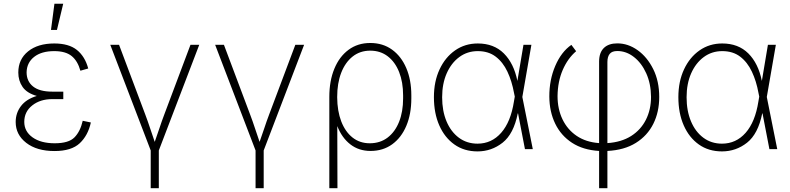

<svg xmlns="http://www.w3.org/2000/svg" viewBox="-20 -780 4129 1004"><path d="M265.1 9.8Q172.4 9.8 117.2 -33Q62 -75.7 62 -142.1Q62 -189 89.6 -225.3Q117.2 -261.7 172.4 -278.3Q120.6 -293 98.1 -325.4Q75.7 -357.9 75.7 -400.9Q75.7 -470.2 127 -511.5Q178.2 -552.7 263.7 -552.7Q339.8 -552.7 382.1 -518.8Q424.3 -484.9 441.4 -421.9L400.4 -410.2Q386.2 -461.4 354.5 -487.1Q322.8 -512.7 263.7 -512.7Q196.8 -512.7 158.4 -482.4Q120.1 -452.1 119.1 -401.9Q119.1 -355 152.8 -327.9Q186.5 -300.8 252.9 -300.8H311V-261.7H252.9Q190.4 -261.7 148.7 -228.8Q106.9 -195.8 106.9 -142.6Q106.9 -92.8 150.1 -61.8Q193.4 -30.8 266.1 -30.8Q339.4 -30.8 369.6 -61.8Q399.9 -92.8 412.6 -148.4L455.1 -139.6Q440.4 -71.8 397 -31Q353.5 9.8 265.1 9.8ZM246.6 -623.5 264.6 -760.3H310.5L277.8 -623.5Z M768.1 204.1V6.8L556.6 -545.9H602.5L739.3 -182.1Q752.9 -146 764.9 -109.6Q776.9 -73.2 789.1 -38.1Q801.8 -73.2 813.7 -109.6Q825.7 -146 839.4 -182.1L976.1 -545.9H1022L810.5 6.8V204.1Z M1316.4 204.1V6.8L1105 -545.9H1150.9L1287.6 -182.1Q1301.3 -146 1313.2 -109.6Q1325.2 -73.2 1337.4 -38.1Q1350.1 -73.2 1362.1 -109.6Q1374 -146 1387.7 -182.1L1524.4 -545.9H1570.3L1358.9 6.8V204.1Z M1702.1 204.1V-273.4Q1702.1 -356.9 1728.3 -420.4Q1754.4 -483.9 1802.5 -519.5Q1850.6 -555.2 1916 -555.2Q1981.9 -555.2 2030 -520.5Q2078.1 -485.8 2104.5 -424.1Q2130.9 -362.3 2130.9 -281.2V-265.6Q2130.9 -183.6 2104.7 -121.8Q2078.6 -60.1 2030.8 -25.4Q1982.9 9.3 1917.5 9.3Q1856.4 9.3 1812 -25.1Q1767.6 -59.6 1743.7 -120.6L1744.6 204.1ZM1743.2 -273.4V-271Q1743.7 -199.2 1764.4 -145.3Q1785.2 -91.3 1823.2 -61Q1861.3 -30.8 1913.6 -30.8Q1967.8 -30.8 2006.8 -60.5Q2045.9 -90.3 2066.9 -143.1Q2087.9 -195.8 2087.9 -265.6V-281.2Q2087.9 -350.6 2067.1 -403.1Q2046.4 -455.6 2007.8 -485.4Q1969.2 -515.1 1916 -515.1Q1862.8 -515.1 1824 -484.4Q1785.2 -453.6 1764.2 -399.4Q1743.2 -345.2 1743.2 -273.4Z M2477.1 11.7Q2407.2 11.7 2356.2 -24.4Q2305.2 -60.5 2277.1 -124.3Q2249 -188 2249 -272Q2249 -354 2278.6 -417.2Q2308.1 -480.5 2359.9 -516.6Q2411.6 -552.7 2478.5 -552.7Q2562.5 -552.7 2614.7 -500.7Q2667 -448.7 2685.5 -356.9L2717.3 -545.9H2758.8L2711.4 -272.9L2766.1 0H2725.1L2689 -187H2687.5Q2666 -79.6 2608.2 -33.9Q2550.3 11.7 2477.1 11.7ZM2671.9 -274.9 2668 -293.5Q2656.7 -356 2633.3 -405.5Q2609.9 -455.1 2572 -483.9Q2534.2 -512.7 2478.5 -512.7Q2423.8 -512.7 2381.8 -481.7Q2339.8 -450.7 2315.9 -396.5Q2292 -342.3 2292 -271.5Q2292 -200.2 2314.9 -145.5Q2337.9 -90.8 2379.6 -59.8Q2421.4 -28.8 2477.1 -28.8Q2550.8 -28.8 2600.8 -85.7Q2650.9 -142.6 2667.5 -249.5Z M3112.8 204.1V9.3Q3029.3 4.4 2971.4 -33.2Q2913.6 -70.8 2883.3 -133.3Q2853 -195.8 2852.5 -274.9Q2852.1 -361.8 2883.5 -435.3Q2915 -508.8 2967.8 -545.4L2992.7 -512.2Q2948.7 -474.6 2922.6 -414.3Q2896.5 -354 2895.5 -277.8Q2895.5 -210 2921.4 -156Q2947.3 -102.1 2995.8 -69.3Q3044.4 -36.6 3112.8 -31.7V-459.5Q3113.3 -505.4 3137.9 -529.3Q3162.6 -553.2 3208 -553.2Q3264.2 -553.2 3314.2 -517.6Q3364.3 -481.9 3395.8 -418.7Q3427.2 -355.5 3427.2 -272.9Q3427.2 -194.3 3396.2 -132.3Q3365.2 -70.3 3304.9 -32.7Q3244.6 4.9 3156.2 9.3V204.1ZM3156.2 -31.7Q3229.5 -36.6 3280.3 -68.8Q3331.1 -101.1 3357.7 -154.1Q3384.3 -207 3384.3 -273.4Q3383.8 -342.3 3359.4 -396.5Q3335 -450.7 3294.9 -481.9Q3254.9 -513.2 3208 -513.2Q3180.2 -513.2 3168.2 -498.3Q3156.2 -483.4 3156.2 -455.6Z M3755.4 11.7Q3685.5 11.7 3634.5 -24.4Q3583.5 -60.5 3555.4 -124.3Q3527.3 -188 3527.3 -272Q3527.3 -354 3556.9 -417.2Q3586.4 -480.5 3638.2 -516.6Q3689.9 -552.7 3756.8 -552.7Q3840.8 -552.7 3893.1 -500.7Q3945.3 -448.7 3963.9 -356.9L3995.6 -545.9H4037.1L3989.7 -272.9L4044.4 0H4003.4L3967.3 -187H3965.8Q3944.3 -79.6 3886.5 -33.9Q3828.6 11.7 3755.4 11.7ZM3950.2 -274.9 3946.3 -293.5Q3935.1 -356 3911.6 -405.5Q3888.2 -455.1 3850.3 -483.9Q3812.5 -512.7 3756.8 -512.7Q3702.1 -512.7 3660.2 -481.7Q3618.2 -450.7 3594.2 -396.5Q3570.3 -342.3 3570.3 -271.5Q3570.3 -200.2 3593.3 -145.5Q3616.2 -90.8 3658 -59.8Q3699.7 -28.8 3755.4 -28.8Q3829.1 -28.8 3879.2 -85.7Q3929.2 -142.6 3945.8 -249.5Z"/></svg>

Font: Inter Extra Light
Style: Regular
Weight: 200
Designer: Rasmus Andersson
Foundry: rsms
Version: Version 4.000;git-3c8e0fc